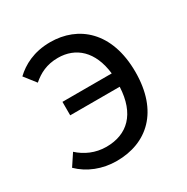

<svg xmlns="http://www.w3.org/2000/svg" viewBox="-136 -673 780 803"><g transform="rotate(-30 254.5 -272.0)"><path d="M81 -436C113 -464 151 -484 205 -484C291 -484 355 -428 368 -315H130V-250H369C363 -122 297 -60 196 -60C143 -60 98 -81 64 -112L27 -56C72 -12 135 13 204 13C350 13 457 -81 457 -271C457 -465 345 -557 210 -557C130 -557 75 -526 38 -491Z"/></g></svg>

Font: Noto Sans KR Regular
Style: Regular
Weight: 400
Designer: Ryoko NISHIZUKA  (kana & ideographs); Paul D. Hunt (Latin, Greek & Cyrillic); Wenlong ZHANG  (bopomofo); Sandoll Communi
Foundry: Adobe Systems Incorporated
Version: Version 1.004;PS 1.004;hotconv 1.0.82;makeotf.lib2.5.63406